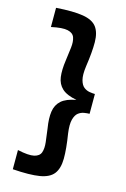

<svg xmlns="http://www.w3.org/2000/svg" viewBox="-122 -663 601 918"><g transform="rotate(15 178.0 -204.0)"><path d="M38 196V101Q93 113 119.5 107Q146 101 153 81Q160 61 156.5 30.5Q153 0 148 -36Q140 -84 145 -118Q150 -152 173.5 -173Q197 -194 246 -203Q197 -212 173.5 -233.5Q150 -255 145.5 -289.5Q141 -324 148 -372Q153 -408 156.5 -438Q160 -468 153 -488Q146 -508 119.5 -514Q93 -520 38 -508V-603Q123 -609 171 -601Q219 -593 239 -566.5Q259 -540 259.5 -492Q260 -444 249 -370Q243 -326 249.5 -302Q256 -278 269 -268Q282 -258 297.5 -255.5Q313 -253 324 -253V-155Q313 -155 297.5 -152.5Q282 -150 269 -140Q256 -130 249.5 -106Q243 -82 249 -38Q261 36 260.5 84.5Q260 133 239.5 159.5Q219 186 171 194Q123 202 38 196Z"/></g></svg>

Font: Darker Grotesque
Style: Bold
Weight: 700
Designer: Gabriel Lam
Foundry: TypeRant
Version: Version 1.000;gftools[0.9.28]